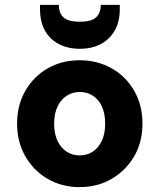

<svg xmlns="http://www.w3.org/2000/svg" viewBox="-20 -755 653 787"><path d="M306 12Q234 12 176 -21.5Q118 -55 84 -114Q50 -173 50 -248Q50 -324 84 -383Q118 -442 176 -475Q234 -508 306 -508Q379 -508 437.5 -475Q496 -442 530 -383Q564 -324 564 -248Q564 -172 529.5 -113.5Q495 -55 437 -21.5Q379 12 306 12ZM306 -118Q336 -118 359 -132.5Q382 -147 396.5 -176Q411 -205 411 -248Q411 -291 397 -320Q383 -349 359.5 -363.5Q336 -378 307 -378Q279 -378 255 -363.5Q231 -349 216.5 -320Q202 -291 202 -248Q202 -205 216.5 -176Q231 -147 254.5 -132.5Q278 -118 306 -118ZM307 -555Q258 -555 221 -574.5Q184 -594 164 -630Q144 -666 144 -718V-735H221Q221 -703 239.5 -684.5Q258 -666 307 -666Q356 -666 374.5 -684.5Q393 -703 393 -735H471V-717Q471 -666 450 -629.5Q429 -593 392.5 -574Q356 -555 307 -555Z"/></svg>

Font: DM Sans 24pt Black
Style: Regular
Weight: 900
Designer: Colophon Foundry, Jonny Pinhorn
Foundry: Colophon Foundry
Version: Version 4.004;gftools[0.9.30]